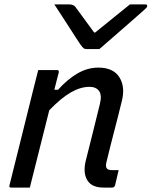

<svg xmlns="http://www.w3.org/2000/svg" viewBox="-20 -849 686 869"><path d="M153 -532H238Q248 -532 246 -521Q241 -502 236 -482.5Q231 -463 226 -443H243Q285 -490 330.5 -516.5Q376 -543 425 -543Q493 -543 520.5 -499Q548 -455 531 -390Q514 -320 496.5 -253.5Q479 -187 462 -116Q456 -94 465 -85Q471 -79 487 -79H517Q513 -62 509 -45Q505 -28 501 -11Q498 0 487 0H449Q395 0 375 -33.5Q355 -67 368 -121Q385 -186 400 -248.5Q415 -311 432 -378Q442 -418 428.5 -437Q415 -456 385 -456Q345 -456 301 -431Q257 -406 203 -350Q181 -263 159 -175Q137 -87 115 0H31Q19 0 23 -11Q49 -116 75.5 -221.5Q102 -327 128 -433Q136 -465 142.5 -490.5Q149 -516 153 -532ZM430 -627H370Q363 -627 358 -631Q353 -635 343 -649Q337 -658 323.5 -678.5Q310 -699 293 -726Q276 -753 258 -780Q240 -807 226 -829H294Q312 -829 321 -818Q330 -806 351.5 -776.5Q373 -747 406 -702H411Q464 -745 501 -775Q538 -805 568 -829H638Q648 -829 646 -820Q645 -816 640.5 -811.5Q636 -807 619 -792Q604 -779 578 -756Q552 -733 523 -708Q494 -683 469 -661Q444 -639 430 -627Z"/></svg>

Font: Recursive Mn Lnr St
Style: Italic
Weight: 400
Italic angle: -15°
Monospace: yes
Version: Version 1.079;hotconv 1.0.112;makeotfexe 2.5.65598; ttfautoh